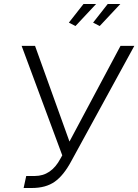

<svg xmlns="http://www.w3.org/2000/svg" viewBox="-20 -939 691 959"><path d="M357 -809 324 -826 397 -919H460ZM478 -809 445 -826 518 -919H581ZM98 0 111 -60H154Q236 -60 282 -147L291 -163L88 -710H155L327 -232L582 -710H651L336 -134Q298 -63 253.5 -31.5Q209 0 139 0Z"/></svg>

Font: Raleway-v4020
Style: Italic
Weight: 400
Italic angle: -12°
Designer: Matt McInerney, Pablo Impallari, Rodrigo Fuenzalida
Foundry: Matt McInerney, Pablo Impallari, Rodrigo Fuenzalida
Version: Version 4.020;PS 004.020;hotconv 1.0.88;makeotf.lib2.5.64775